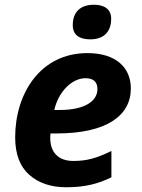

<svg xmlns="http://www.w3.org/2000/svg" viewBox="-20 -780 597 810"><path d="M260 10C337 10 393 -4 450 -32V-143C386 -112 346 -101 289 -101C226 -101 192 -138 192 -197C192 -204 192 -209 193 -217H218C430 -217 532 -292 532 -407C532 -494 470 -556 349 -556C149 -556 44 -384 44 -201C44 -130 64 -77 104 -42C144 -7 196 10 260 10ZM209 -316C227 -395 285 -450 340 -450C374 -450 391 -435 391 -404C391 -357 344 -316 231 -316ZM361 -614C421 -614 449 -649 449 -701C449 -745 415 -760 376 -760C320 -760 287 -730 287 -674C287 -630 318 -614 361 -614Z"/></svg>

Font: BC Sans
Style: Bold Italic
Weight: 700
Italic angle: -12°
Designer: Monotype Design Team
Province of B.C.
Foundry: Monotype Imaging Inc.
Version: Version 2.000;GOOG;noto-source:20170915:90ef993387c0